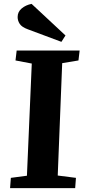

<svg xmlns="http://www.w3.org/2000/svg" viewBox="-20 -971 440 991"><path d="M144 -643 60 -659 66 -710H391L385 -659L301 -645L278 -65L372 -53L368 0H32L36 -53L119 -64ZM318 -788 297 -755 123 -820Q93 -831 82 -847.5Q71 -864 71 -883Q71 -910 92 -927.5Q113 -945 143 -951Z"/></svg>

Font: Literata 36pt
Style: Bold Italic
Weight: 700
Italic angle: -2°
Designer: Latin by Veronika Burian and Jose Scaglione. Greek by Irene Vlachou. Cyrillic by Vera Evstafieva
Foundry: TypeTogether
Version: Version 3.002